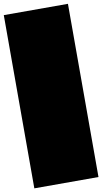

<svg xmlns="http://www.w3.org/2000/svg" viewBox="-114 -1130 628 1179"><g transform="rotate(-10 200.0 -540.0)"><path d="M0 0H400V-1080H0ZM0 0Q0 0 0 0Q0 0 0 0Q0 0 0 0Q0 0 0 0Q0 0 0 0Q0 0 0 0H400Q400 0 400 0Q400 0 400 0Q400 0 400 0Q400 0 400 0Q400 0 400 0Q400 0 400 0ZM0 -1080Q0 -1080 0 -1080Q0 -1080 0 -1080Q0 -1080 0 -1080Q0 -1080 0 -1080Q0 -1080 0 -1080Q0 -1080 0 -1080H400Q400 -1080 400 -1080Q400 -1080 400 -1080Q400 -1080 400 -1080Q400 -1080 400 -1080Q400 -1080 400 -1080Q400 -1080 400 -1080Z"/></g></svg>

Font: Wavefont
Style: Regular
Weight: 400
Monospace: yes
Version: Version 3.003